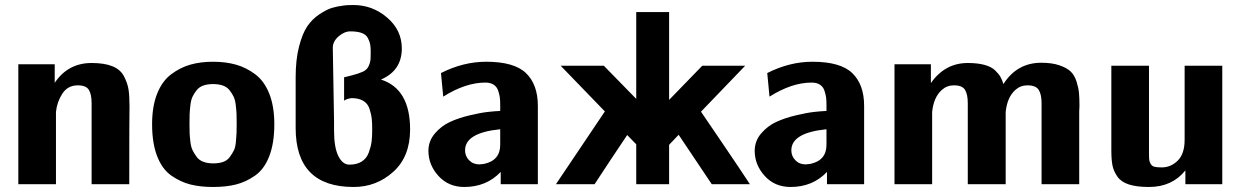

<svg xmlns="http://www.w3.org/2000/svg" viewBox="-20 -734 4956 765"><path d="M53 0V-478H198V-404Q251 -483 345 -483Q396 -483 428 -470Q460 -457 474 -430Q488 -403 492 -378Q496 -353 496 -312V-310Q495 -274 495 0H345V-323Q345 -358 334 -376Q323 -394 290 -394Q250 -394 228.5 -361Q207 -328 203 -288V0Z M586 -239Q586 -310 606 -360.5Q626 -411 662 -438Q698 -465 738.5 -476.5Q779 -488 829 -488Q879 -488 920 -476.5Q961 -465 997 -438Q1033 -411 1053 -360.5Q1073 -310 1073 -239Q1073 -164 1053 -112Q1033 -60 996.5 -34.5Q960 -9 920.5 1Q881 11 829 11Q778 11 738.5 1Q699 -9 662.5 -34.5Q626 -60 606 -112Q586 -164 586 -239ZM735 -241Q735 -218 735.5 -204.5Q736 -191 738.5 -169.5Q741 -148 747.5 -135Q754 -122 763.5 -109Q773 -96 790 -89.5Q807 -83 830 -83Q853 -83 869.5 -89Q886 -95 896 -109Q906 -123 912 -135Q918 -147 920 -169.5Q922 -192 922.5 -204Q923 -216 923 -241Q923 -266 922.5 -279Q922 -292 919.5 -314Q917 -336 911 -348.5Q905 -361 895 -374Q885 -387 868.5 -393Q852 -399 829 -399Q806 -399 789.5 -393Q773 -387 763 -374Q753 -361 747 -348.5Q741 -336 738.5 -314Q736 -292 735.5 -279Q735 -266 735 -241Z M1158 -224V-427Q1158 -496 1171.5 -548.5Q1185 -601 1204.5 -629.5Q1224 -658 1252.5 -677Q1281 -696 1302.5 -702.5Q1324 -709 1350 -712H1349Q1361 -714 1388 -714Q1464 -714 1522.5 -664Q1581 -614 1581 -541Q1581 -453 1498 -417Q1614 -380 1614 -218Q1614 -110 1547 -49.5Q1480 11 1389 11Q1158 11 1158 -224ZM1351 -333V-426Q1353 -427 1363 -429Q1373 -431 1383 -434Q1410 -441 1426 -448.5Q1442 -456 1448.5 -470Q1455 -484 1456 -494Q1457 -504 1457 -528Q1457 -546 1455 -557Q1453 -568 1446 -582Q1439 -596 1421.5 -602.5Q1404 -609 1376 -609Q1352 -609 1329 -589Q1306 -569 1306 -544L1311 -250V-213Q1311 -147 1328 -112.5Q1345 -78 1372 -78Q1402 -78 1421.5 -90.5Q1441 -103 1449.5 -126.5Q1458 -150 1460.5 -169.5Q1463 -189 1463 -217Q1463 -246 1461 -263Q1459 -280 1452 -301Q1445 -322 1427 -332.5Q1409 -343 1381 -343Q1362 -341 1351 -333Z M1687 -133Q1687 -172 1712.5 -202Q1738 -232 1772.5 -248Q1807 -264 1851.5 -274.5Q1896 -285 1923.5 -288Q1951 -291 1973 -292V-317Q1973 -334 1971.5 -345.5Q1970 -357 1965 -372.5Q1960 -388 1947 -396.5Q1934 -405 1914 -405Q1835 -405 1746 -349L1737 -443Q1826 -488 1917 -488Q2029 -488 2076 -442.5Q2123 -397 2123 -312V0H1975V-49Q1918 11 1830 11Q1767 11 1727 -33Q1687 -77 1687 -133ZM1833 -135Q1833 -112 1849 -95.5Q1865 -79 1890 -79Q1895 -79 1909 -81Q1973 -95 1973 -157V-219Q1833 -205 1833 -135Z M2195 0 2390 -290 2214 -472H2386L2515 -340V-686H2646V-336L2778 -472H2949L2773 -289Q2782 -276 2857 -165.5Q2932 -55 2968 0H2816L2684 -197L2646 -157V0H2515V-159L2479 -196Q2460 -168 2415.5 -101Q2371 -34 2349 0Z M2987 -133Q2987 -172 3012.5 -202Q3038 -232 3072.5 -248Q3107 -264 3151.5 -274.5Q3196 -285 3223.5 -288Q3251 -291 3273 -292V-317Q3273 -334 3271.5 -345.5Q3270 -357 3265 -372.5Q3260 -388 3247 -396.5Q3234 -405 3214 -405Q3135 -405 3046 -349L3037 -443Q3126 -488 3217 -488Q3329 -488 3376 -442.5Q3423 -397 3423 -312V0H3275V-49Q3218 11 3130 11Q3067 11 3027 -33Q2987 -77 2987 -133ZM3133 -135Q3133 -112 3149 -95.5Q3165 -79 3190 -79Q3195 -79 3209 -81Q3273 -95 3273 -157V-219Q3133 -205 3133 -135Z M3544 0V-478H3689V-403Q3745 -483 3836 -483Q3875 -483 3902.5 -475.5Q3930 -468 3944.5 -454Q3959 -440 3966 -428Q3973 -416 3978 -399Q4032 -484 4129 -484Q4171 -484 4200.5 -474Q4230 -464 4245.5 -449.5Q4261 -435 4269 -410Q4277 -385 4279 -364.5Q4281 -344 4281 -311Q4281 -307 4280.5 -300.5Q4280 -294 4280 -291V0H4130V-323Q4130 -358 4118.5 -376Q4107 -394 4074 -394Q4046 -394 4026 -376Q3993 -347 3987 -288V0H3836V-323Q3836 -358 3825 -376Q3814 -394 3781 -394Q3753 -394 3733 -376Q3700 -347 3694 -288V0Z M4408 -134V-472H4558V-125Q4558 -105 4559 -97Q4560 -89 4565 -80.5Q4570 -72 4580 -69.5Q4590 -67 4609 -67Q4645 -67 4672.5 -94Q4700 -121 4700 -177V-472H4850V0H4703V-55Q4650 11 4558 11Q4509 11 4478 1Q4447 -9 4432 -30.5Q4417 -52 4412.5 -75Q4408 -98 4408 -134Z"/></svg>

Font: Coval
Style: Black
Weight: 1000
Foundry: Context Ltd
Version: Version 001.000